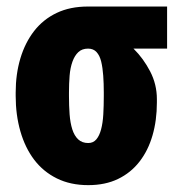

<svg xmlns="http://www.w3.org/2000/svg" viewBox="-20 -548 546 579"><path d="M27.3 -258.8V-269Q27.3 -324.7 41.5 -372.1Q55.7 -419.4 83 -454.6Q110.4 -489.7 150.9 -509Q191.4 -528.3 245.1 -528.3Q252 -522 259.8 -504.4Q267.6 -486.8 283 -468.8Q298.3 -450.7 327.1 -441.9Q354.5 -429.2 383.5 -400.4Q412.6 -371.6 432.9 -332.5Q453.1 -293.5 453.1 -249V-238.8Q453.1 -185.1 439.9 -139.6Q426.8 -94.2 400.6 -60.5Q374.5 -26.9 335.9 -8.3Q297.4 10.3 246.1 10.3Q192.4 10.3 151.4 -10Q110.4 -30.3 83 -66.4Q55.7 -102.5 41.5 -151.9Q27.3 -201.2 27.3 -258.8ZM188 -269V-258.8Q188 -229 189.9 -203.1Q191.9 -177.2 198 -158Q204.1 -138.7 215.8 -127.7Q227.5 -116.7 246.1 -116.7Q261.2 -116.7 270.5 -127.7Q279.8 -138.7 284.9 -158Q290 -177.2 291.5 -203.1Q293 -229 293 -258.8V-269Q293 -295.9 291.3 -319.8Q289.6 -343.8 285.2 -362.1Q280.8 -380.4 271.2 -390.9Q261.7 -401.4 245.6 -401.4Q227.5 -401.4 216.3 -390.9Q205.1 -380.4 198.5 -362.1Q191.9 -343.8 189.9 -319.8Q188 -295.9 188 -269ZM483.9 -528.3V-401.4H245.6V-528.3Z"/></svg>

Font: Roboto Condensed Black
Style: Regular
Weight: 900
Designer: Christian Robertson
Foundry: Google
Version: Version 3.008; 2023